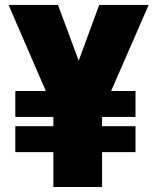

<svg xmlns="http://www.w3.org/2000/svg" viewBox="-20 -747 628 767"><path d="M211.6 -727.3 294.4 -504.6 376.4 -727.3H573.9L424 -383.5H521.3V-279.8H387.8V-242.9H521.3V-139.2H387.8V0H193.2V-139.2H41.2V-242.9H193.2V-279.8H41.2V-383.5H163L14.2 -727.3Z"/></svg>

Font: Karasuma Gothic
Style: Black
Weight: 900
Designer: Rasmus Andersson / Ryoko Nishizuka
Foundry: Genbu
Version: Version 1.00